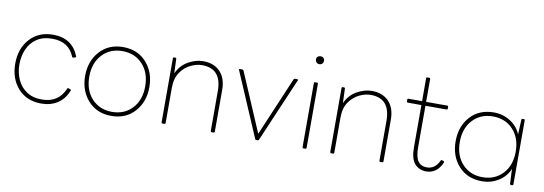

<svg xmlns="http://www.w3.org/2000/svg" viewBox="-54 -1042 3990 1407"><g transform="rotate(10 1941.0 -338.5)"><path d="M282 10Q174 10 109.5 -62Q45 -134 45 -246Q45 -358 110 -430Q175 -502 282 -502Q425 -502 475 -376L476 -372Q476 -368 470 -366L454 -362Q448 -362 447 -367Q405 -472 282 -472Q212 -472 166 -440.5Q120 -409 98 -357.5Q76 -306 76 -246Q76 -186 98.5 -134.5Q121 -83 167 -51.5Q213 -20 282 -20Q406 -20 452 -131Q454 -136 458 -136L475 -130Q480 -128 480 -123L479 -119Q453 -55 402.5 -22.5Q352 10 282 10Z M804 10Q696 10 630.5 -63Q565 -136 565 -246Q565 -356 630.5 -429Q696 -502 804 -502Q912 -502 977.5 -429Q1043 -356 1043 -246Q1043 -136 977.5 -63Q912 10 804 10ZM804 -20Q896 -20 954 -82Q1012 -144 1012 -246Q1012 -348 954 -410Q896 -472 804 -472Q712 -472 654 -410Q596 -348 596 -246Q596 -144 654 -82Q712 -20 804 -20Z M1564 0H1550Q1543 0 1542 -8V-305Q1542 -472 1396 -472Q1356 -472 1312 -451Q1268 -430 1237 -385.5Q1206 -341 1206 -270V-8Q1206 -1 1198 0H1184Q1177 0 1176 -8V-484Q1176 -492 1184 -492H1193Q1201 -492 1201 -484L1205 -377Q1233 -439 1288.5 -470.5Q1344 -502 1399 -502Q1480 -502 1526 -453.5Q1572 -405 1572 -319V-8Q1572 -1 1564 0Z M1887 0Q1880 0 1877.5 -1Q1875 -2 1873 -6Q1667 -485 1667 -487Q1667 -492 1674 -492H1691Q1698 -492 1701 -486L1888 -48L2074 -486Q2076 -490 2078.5 -491Q2081 -492 2092 -492Q2107 -492 2107 -487Q2107 -485 1901 -6Q1899 -2 1896.5 -1Q1894 0 1887 0Z M2240 -628Q2227 -628 2218.5 -636.5Q2210 -645 2210 -658Q2210 -671 2218.5 -679Q2227 -687 2240 -687Q2253 -687 2261.5 -679Q2270 -671 2270 -658Q2270 -645 2261.5 -636.5Q2253 -628 2240 -628ZM2247 0H2233Q2226 0 2225 -8V-484Q2225 -492 2233 -492H2247Q2255 -492 2255 -484V-8Q2255 -1 2247 0Z M2819 0H2805Q2798 0 2797 -8V-305Q2797 -472 2651 -472Q2611 -472 2567 -451Q2523 -430 2492 -385.5Q2461 -341 2461 -270V-8Q2461 -1 2453 0H2439Q2432 0 2431 -8V-484Q2431 -492 2439 -492H2448Q2456 -492 2456 -484L2460 -377Q2488 -439 2543.5 -470.5Q2599 -502 2654 -502Q2735 -502 2781 -453.5Q2827 -405 2827 -319V-8Q2827 -1 2819 0Z M3147 10Q3095 10 3062 -26.5Q3029 -63 3029 -149V-463H2928Q2921 -463 2920 -471V-484Q2920 -492 2928 -492H3029V-662Q3029 -670 3037 -670H3051Q3059 -670 3059 -662V-492H3216Q3224 -492 3224 -484V-471Q3224 -464 3216 -463H3059V-154Q3059 -82 3081 -51Q3103 -20 3147 -20Q3208 -20 3239 -87Q3242 -92 3246 -92L3260 -87Q3265 -85 3265 -80L3264 -75Q3226 10 3147 10Z M3563 10Q3453 10 3387.5 -62.5Q3322 -135 3322 -246Q3322 -357 3387.5 -429.5Q3453 -502 3563 -502Q3629 -502 3684.5 -467.5Q3740 -433 3764 -374L3769 -484Q3769 -492 3775 -492Q3780 -492 3787 -492Q3794 -492 3794 -484V-8Q3794 -1 3786 0H3777Q3770 0 3769 -8L3764 -118Q3740 -59 3684.5 -24.5Q3629 10 3563 10ZM3561 -20Q3653 -20 3711 -82Q3769 -144 3769 -246Q3769 -348 3711 -410Q3653 -472 3561 -472Q3469 -472 3411 -410Q3353 -348 3353 -246Q3353 -144 3411 -82Q3469 -20 3561 -20Z"/></g></svg>

Font: YamahaIndonesia935. App Thin
Style: Regular
Weight: 100
Designer: Dalton Maag Ltd
Foundry: Dalton Maag Ltd
Version: Version 1.002